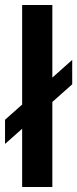

<svg xmlns="http://www.w3.org/2000/svg" viewBox="-34 -743 307 763"><path d="M-14 -171V-267L253 -505V-408ZM54 0V-723H174V0Z"/></svg>

Font: Archivo Narrow
Style: Bold
Weight: 700
Designer: Hector Gatti
Foundry: Omnibus-Type
Version: Version 3.002